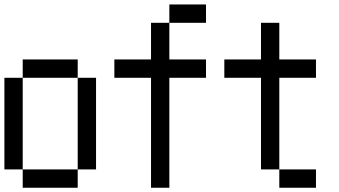

<svg xmlns="http://www.w3.org/2000/svg" viewBox="-20 -937 1540 873"><path d="M0 -166.7V-583.3H83.3V-166.7ZM333.3 -166.7V-83.3H83.3V-166.7ZM333.3 -583.3H416.7V-166.7H333.3ZM333.3 -666.7V-583.3H83.3V-666.7Z M500 -583.3V-666.7H666.7V-833.3H750V-666.7H916.7V-583.3H750V-83.3H666.7V-583.3ZM750 -916.7H916.7V-833.3H750Z M1000 -583.3V-666.7H1166.7V-833.3H1250V-666.7H1416.7V-583.3H1250V-166.7H1166.7V-583.3ZM1250 -166.7H1416.7V-83.3H1250Z"/></svg>

Font: GalmuriMono11 Regular
Style: Regular
Weight: 400
Designer: Lee Minseo (quiple)
Version: Version 2.399;hotconv 1.1.1;makeotfexe 2.6.0 DEVELOPMENT